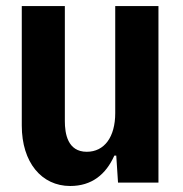

<svg xmlns="http://www.w3.org/2000/svg" viewBox="-20 -602 604 633"><path d="M211.4 11.2C282.7 11.2 329.1 -26.9 356.9 -88.9H363.3L369.1 0H502.4V-582H359.9V-229C359.9 -150.4 324.2 -101.6 266.1 -101.6C202.6 -101.6 193.8 -162.1 193.8 -202.6V-582H51.8V-188C51.8 -66.4 117.2 11.2 211.4 11.2Z"/></svg>

Font: Decalotype SemiBold
Style: Regular
Weight: 600
Designer: Alfredo Marco Pradil
Foundry: Alfredo Marco Pradil
Version: Version 1.0